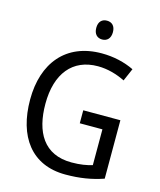

<svg xmlns="http://www.w3.org/2000/svg" viewBox="-133 -1009 927 1114"><g transform="rotate(15 330.5 -452.5)"><path d="M370 -915C341 -915 320 -897 320 -859C320 -821 341 -802 370 -802C399 -802 420 -821 420 -859C420 -897 399 -915 370 -915ZM371 -377V-299H507V-84C474 -74 436 -67 383 -67C216 -67 149 -188 149 -357C149 -539 236 -646 388 -646C447 -646 504 -629 552 -605L585 -681C529 -708 463 -724 390 -724C175 -724 57 -577 57 -358C57 -137 162 10 367 10C454 10 524 -2 594 -26V-377Z"/></g></svg>

Font: Noto Sans Sinhala UI SemiCondensed
Style: Regular
Weight: 400
Width: 4
Designer: Jelle Bosma - Monotype Design Team
Foundry: Monotype Imaging Inc.
Version: Version 2.006